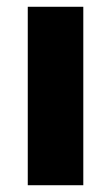

<svg xmlns="http://www.w3.org/2000/svg" viewBox="-20 -547 328 567"><path d="M62 0H226V-527H62Z"/></svg>

Font: Archivo ExtraBold
Style: Regular
Weight: 800
Designer: Hector Gatti
Foundry: Omnibus-Type
Version: Version 2.001